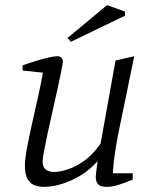

<svg xmlns="http://www.w3.org/2000/svg" viewBox="-20 -721 586 748"><path d="M151 7Q135 7 118 2Q101 -3 89 -21Q77 -39 77 -76Q77 -101 85.5 -146Q94 -191 106 -244.5Q118 -298 129.5 -349.5Q141 -401 147 -438L69 -446L67 -466Q95 -476 121.5 -484Q148 -492 170 -497Q192 -502 204 -502Q213 -502 219 -496.5Q225 -491 225 -481Q225 -476 219.5 -448Q214 -420 205 -378.5Q196 -337 185.5 -291.5Q175 -246 166 -204Q157 -162 151.5 -132Q146 -102 146 -94Q146 -69 159 -60Q172 -51 190 -51Q213 -51 245 -61.5Q277 -72 310.5 -96.5Q344 -121 372 -162L430 -485L503 -502L441 -201Q433 -160 428 -126Q423 -92 421.5 -71Q420 -50 420 -46H497V-21Q457 -5 436 1Q415 7 396 7Q371 7 362 -3.5Q353 -14 353 -31Q353 -35 354.5 -49Q356 -63 358 -77Q360 -91 360 -93Q332 -61 295.5 -38.5Q259 -16 221.5 -4.5Q184 7 151 7ZM256 -558 243 -573 397 -701 467 -676V-660Z"/></svg>

Font: Manuale Light
Style: Italic
Weight: 300
Italic angle: -11°
Version: Version 1.002